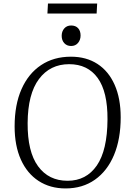

<svg xmlns="http://www.w3.org/2000/svg" viewBox="-20 -1043 741 1077"><path d="M62 -334Q62 -455 100.5 -542.5Q139 -630 210 -677.5Q281 -725 378 -725Q464 -725 526.5 -684.5Q589 -644 623 -567.5Q657 -491 657 -385Q657 -263 619.5 -173.5Q582 -84 512.5 -35Q443 14 348 14Q261 14 196.5 -28Q132 -70 97 -148Q62 -226 62 -334ZM135 -353Q134 -192 193.5 -110.5Q253 -29 359 -29Q464 -29 523 -114.5Q582 -200 583 -373Q584 -528 528 -605.5Q472 -683 368 -683Q261 -683 198.5 -599.5Q136 -516 135 -353ZM326 -842Q326 -867 340.5 -883.5Q355 -900 379 -900Q404 -900 418 -885Q432 -870 432 -844Q432 -819 417.5 -802Q403 -785 379 -785Q355 -785 340.5 -801Q326 -817 326 -842ZM249 -1023H525L522 -967H246Z"/></svg>

Font: Literata 36pt Light
Style: Italic
Weight: 300
Italic angle: -2°
Designer: Latin by Veronika Burian and Jose Scaglione. Greek by Irene Vlachou. Cyrillic by Vera Evstafieva
Foundry: TypeTogether
Version: Version 3.002